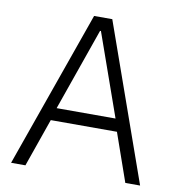

<svg xmlns="http://www.w3.org/2000/svg" viewBox="-79 -770 785 843"><g transform="rotate(10 313.5 -349.0)"><path d="M25.9 0 272.9 -698.2H354L601.1 0H535.2L460 -214.8H165L89.8 0ZM181.2 -271H443.8L314 -638.2H310.1Z"/></g></svg>

Font: Anuphan Light
Style: Regular
Weight: 300
Designer: Mike Abbink, Paul van der Laan, Pieter van Rosmalen, Mint Tantisuwanna
Foundry: Bold Monday; Cadson Demak
Version: Version 3.002;hotconv 1.0.109;makeotfexe 2.5.65596